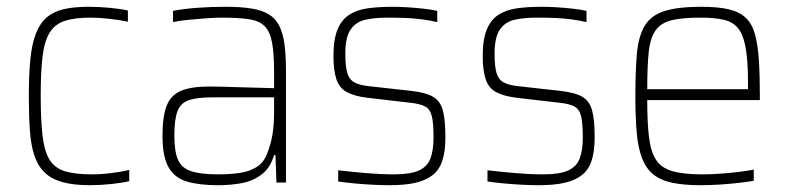

<svg xmlns="http://www.w3.org/2000/svg" viewBox="-20 -538 2324 566"><path d="M245 8Q196 8 163 -1.5Q130 -11 110.5 -30.5Q91 -50 81 -80.5Q71 -111 68 -154.5Q65 -198 65 -254Q65 -318 69.5 -363.5Q74 -409 86 -439.5Q98 -470 118 -487Q138 -504 168 -511Q198 -518 241 -518Q270 -518 303 -515Q336 -512 357 -507V-474Q334 -479 303 -482.5Q272 -486 247 -486Q200 -486 171 -476.5Q142 -467 126.5 -442Q111 -417 105.5 -372Q100 -327 100 -256Q100 -183 105.5 -137Q111 -91 126.5 -66.5Q142 -42 172 -33Q202 -24 250 -24Q278 -24 309.5 -28Q341 -32 361 -37V-4Q341 1 308 4.5Q275 8 245 8Z M623 8Q567 8 530.5 -3Q494 -14 476.5 -45.5Q459 -77 459 -138Q459 -194 471 -225.5Q483 -257 513 -270Q543 -283 597 -283Q610 -283 632 -282.5Q654 -282 682 -281Q710 -280 737.5 -279.5Q765 -279 788 -278V-324Q788 -380 782 -412.5Q776 -445 760 -461Q744 -477 713.5 -481.5Q683 -486 634 -486Q614 -486 587 -484Q560 -482 534.5 -479.5Q509 -477 490 -473V-506Q521 -512 561 -515Q601 -518 646 -518Q690 -518 721 -513Q752 -508 772 -496Q792 -484 803 -462.5Q814 -441 818.5 -408.5Q823 -376 823 -330V0H795L792 -81H788Q777 -43 751 -23.5Q725 -4 692 2Q659 8 623 8ZM623 -24Q657 -24 685.5 -28Q714 -32 735.5 -45Q757 -58 767 -84Q779 -114 783.5 -143Q788 -172 788 -210V-251H606Q562 -251 537.5 -243Q513 -235 503.5 -211Q494 -187 494 -138Q494 -92 504.5 -67.5Q515 -43 543 -33.5Q571 -24 623 -24Z M1128 8Q1105 8 1077 6.5Q1049 5 1023 2.5Q997 0 977 -3V-36Q1003 -33 1023.5 -31Q1044 -29 1062.5 -27.5Q1081 -26 1100 -25Q1119 -24 1141 -24Q1190 -24 1215 -35.5Q1240 -47 1249 -71Q1258 -95 1258 -133Q1258 -175 1253 -195.5Q1248 -216 1233.5 -224Q1219 -232 1190 -235L1061 -250Q1023 -255 1001.5 -267Q980 -279 971.5 -305Q963 -331 963 -373Q963 -422 975 -451Q987 -480 1009.5 -494.5Q1032 -509 1064 -513.5Q1096 -518 1136 -518Q1158 -518 1181.5 -516.5Q1205 -515 1228 -512.5Q1251 -510 1269 -506V-473Q1246 -478 1223.5 -481Q1201 -484 1176.5 -485Q1152 -486 1122 -486Q1086 -486 1058 -480Q1030 -474 1014 -451.5Q998 -429 998 -380Q998 -343 1003.5 -323.5Q1009 -304 1024 -295.5Q1039 -287 1067 -284L1193 -270Q1236 -265 1257 -252.5Q1278 -240 1285.5 -212.5Q1293 -185 1293 -133Q1293 -92 1284 -64.5Q1275 -37 1255 -21.5Q1235 -6 1204 1Q1173 8 1128 8Z M1568 8Q1545 8 1517 6.5Q1489 5 1463 2.5Q1437 0 1417 -3V-36Q1443 -33 1463.5 -31Q1484 -29 1502.5 -27.5Q1521 -26 1540 -25Q1559 -24 1581 -24Q1630 -24 1655 -35.5Q1680 -47 1689 -71Q1698 -95 1698 -133Q1698 -175 1693 -195.5Q1688 -216 1673.5 -224Q1659 -232 1630 -235L1501 -250Q1463 -255 1441.5 -267Q1420 -279 1411.5 -305Q1403 -331 1403 -373Q1403 -422 1415 -451Q1427 -480 1449.5 -494.5Q1472 -509 1504 -513.5Q1536 -518 1576 -518Q1598 -518 1621.5 -516.5Q1645 -515 1668 -512.5Q1691 -510 1709 -506V-473Q1686 -478 1663.5 -481Q1641 -484 1616.5 -485Q1592 -486 1562 -486Q1526 -486 1498 -480Q1470 -474 1454 -451.5Q1438 -429 1438 -380Q1438 -343 1443.5 -323.5Q1449 -304 1464 -295.5Q1479 -287 1507 -284L1633 -270Q1676 -265 1697 -252.5Q1718 -240 1725.5 -212.5Q1733 -185 1733 -133Q1733 -92 1724 -64.5Q1715 -37 1695 -21.5Q1675 -6 1644 1Q1613 8 1568 8Z M2046 8Q1995 8 1960.5 0.5Q1926 -7 1905 -24.5Q1884 -42 1872.5 -72Q1861 -102 1857 -147Q1853 -192 1853 -254Q1853 -329 1857.5 -379.5Q1862 -430 1880 -461Q1898 -492 1937.5 -505Q1977 -518 2048 -518Q2097 -518 2128.5 -510.5Q2160 -503 2178.5 -485.5Q2197 -468 2205.5 -437.5Q2214 -407 2217 -362Q2220 -317 2220 -256V-243H1888Q1888 -178 1893 -135Q1898 -92 1913.5 -67.5Q1929 -43 1962 -33.5Q1995 -24 2051 -24Q2075 -24 2102.5 -26Q2130 -28 2156 -31Q2182 -34 2202 -38V-5Q2185 -2 2159 1Q2133 4 2103.5 6Q2074 8 2046 8ZM2185 -256V-296Q2185 -360 2178 -398Q2171 -436 2155.5 -455Q2140 -474 2112.5 -480Q2085 -486 2045 -486Q1992 -486 1960.5 -478.5Q1929 -471 1913 -449Q1897 -427 1892.5 -385.5Q1888 -344 1888 -275H2204Z"/></svg>

Font: Saira SemiCondensed Thin
Style: Regular
Weight: 250
Width: 4
Designer: Hector Gatti with collaboration of the Omnibus-Type team
Foundry: Omnibus-Type
Version: Version 1.101